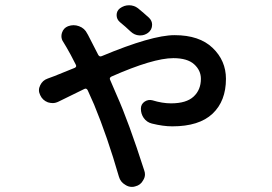

<svg xmlns="http://www.w3.org/2000/svg" viewBox="-20 -650 1040 734"><path d="M549.8 -582Q561.5 -570.3 561.5 -555.7Q561.5 -536.1 545.9 -524.4Q532.2 -514.6 516.6 -514.6Q514.6 -514.6 512.7 -514.6Q494.1 -515.6 479.5 -529.3Q460 -547.9 438.5 -565.4Q425.8 -576.2 425.8 -592.3Q425.8 -608.4 438.5 -618.2Q454.1 -629.9 473.6 -629.9Q492.2 -629.9 507.8 -618.2Q529.3 -600.6 549.8 -582ZM222.7 -488.3Q214.8 -499 214.8 -511.7Q214.8 -517.6 216.8 -524.4Q222.7 -543 240.2 -549.8Q251 -553.7 261.2 -553.7Q271.5 -553.7 282.2 -549.8Q303.7 -542 313.5 -521.5Q315.4 -518.6 316.4 -516.6Q322.3 -504.9 355.5 -440.4Q360.4 -431.6 369.1 -435.5Q560.5 -515.6 647.5 -515.6Q742.2 -515.6 793 -466.8Q843.8 -418 843.8 -348.6Q843.8 -263.7 792.5 -215.3Q741.2 -167 638.7 -167Q603.5 -167 560.5 -177.7Q541 -182.6 529.3 -199.2Q518.6 -214.8 518.6 -234.4Q518.6 -252 533.2 -261.7Q546.9 -270.5 562.5 -266.6Q600.6 -254.9 633.8 -254.9Q692.4 -254.9 720.2 -280.8Q748 -306.6 748 -348.6Q748 -380.9 722.2 -404.3Q696.3 -427.7 642.6 -427.7Q565.4 -427.7 406.2 -357.4Q396.5 -352.5 401.4 -343.8Q423.8 -293 425.8 -287.1Q471.7 -184.6 531.2 1Q534.2 8.8 534.2 16.6Q534.2 28.3 527.3 39.1Q517.6 57.6 497.1 62.5Q491.2 64.5 484.4 64.5Q470.7 64.5 459 56.6Q440.4 45.9 434.6 25.4Q390.6 -127 339.8 -250L315.4 -304.7Q310.5 -314.5 301.8 -309.6Q277.3 -297.9 204.1 -261.7Q192.4 -255.9 181.6 -255.9Q172.9 -255.9 163.1 -258.8Q142.6 -266.6 133.8 -286.1Q128.9 -295.9 128.9 -305.2Q128.9 -314.5 133.8 -324.2Q142.6 -342.8 162.1 -349.6Q178.7 -355.5 188.5 -359.4Q225.6 -374 265.6 -390.6Q274.4 -394.5 269.5 -403.3Q249 -444.3 234.4 -468.8Q227.5 -480.5 222.7 -488.3Z"/></svg>

Font: Gen Jyuu GothicX Medium
Style: Regular
Weight: 500
Designer: Ryoko NISHIZUKA (kana &amp; ideographs); Paul D. Hunt (Latin, Greek &amp; Cyrillic); Wenlong ZHANG (bopomofo); Sandoll C
Version: Version 1.058.20140828